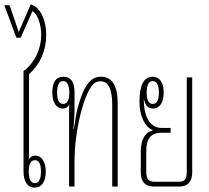

<svg xmlns="http://www.w3.org/2000/svg" viewBox="-23 -856 958 881"><path d="M136 5Q112 5 98.5 -14.5Q85 -34 85 -69V-530Q123 -558 144.5 -602.5Q166 -647 166 -695Q166 -734 154.5 -764.5Q143 -795 126 -805L72 -683H52L-3 -832H21L63 -709L118 -836Q152 -825 170.5 -786Q189 -747 189 -697Q189 -588 110 -515V-153Q110 -139 109 -125Q120 -142 139 -142Q161 -142 174 -122Q187 -102 187 -69Q187 -34 173.5 -14.5Q160 5 136 5ZM137 -16Q151 -16 158 -30Q165 -44 165 -69Q165 -121 137 -121Q109 -121 109 -69Q109 -16 137 -16Z M294 0V-347Q294 -364 295 -376Q285 -358 265 -358Q243 -358 230 -377.5Q217 -397 217 -431Q217 -504 268 -504Q319 -504 319 -431V-341Q319 -334 317.5 -312.5Q316 -291 314 -264H316Q324 -324 333.5 -361Q343 -398 357 -431Q373 -468 392.5 -486Q412 -504 440 -504Q517 -504 517 -381V0H492V-376Q492 -483 438 -483Q418 -483 404.5 -469.5Q391 -456 375 -420Q359 -383 346.5 -332.5Q334 -282 326.5 -226Q319 -170 319 -118V0ZM267 -379Q295 -379 295 -431Q295 -456 288 -470Q281 -484 267 -484Q239 -484 239 -431Q239 -379 267 -379Z M682 0Q623 0 623 -66V-161Q623 -201 637 -226Q651 -251 677 -257V-260Q650 -270 633.5 -305.5Q617 -341 617 -390Q617 -504 678 -504Q701 -504 714.5 -485Q728 -466 728 -431Q728 -397 715 -377.5Q702 -358 679 -358Q645 -358 637 -404V-399Q637 -338 658.5 -303.5Q680 -269 718 -269H760V-247H718Q682 -247 665 -226.5Q648 -206 648 -161V-70Q648 -43 656.5 -32.5Q665 -22 687 -22H795Q818 -22 826 -32.5Q834 -43 834 -70V-501H859V-67Q859 0 800 0ZM678 -379Q706 -379 706 -431Q706 -456 699 -470Q692 -484 678 -484Q650 -484 650 -431Q650 -379 678 -379Z"/></svg>

Font: Noto Sans Thai Looped UI Condensed Thin
Style: Regular
Weight: 100
Width: 3
Designer: Cadson Demak Team
Foundry: Cadson Demak Co., Ltd.
Version: Version 1.000; ttfautohint (v1.8.4.7-5d5b)